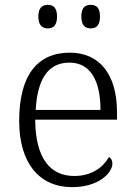

<svg xmlns="http://www.w3.org/2000/svg" viewBox="-20 -761 554 791"><path d="M354 -644C376 -644 392 -656 392 -693C392 -730 376 -741 354 -741C331 -741 315 -730 315 -693C315 -656 331 -644 354 -644ZM177 -644C199 -644 215 -656 215 -693C215 -730 199 -741 177 -741C155 -741 138 -730 138 -693C138 -656 155 -644 177 -644ZM277 10C388 10 443 -50 443 -87C443 -101 437 -110 429 -114C405 -72 358 -36 286 -36C186 -36 126 -110 125 -268H462V-299C462 -457 388 -544 268 -544C134 -544 59 -451 59 -263C59 -89 142 10 277 10ZM394 -308H127C134 -431 175 -503 266 -503C355 -503 394 -425 394 -308Z"/></svg>

Font: Noto Serif Georgian Light
Style: Regular
Weight: 300
Designer: Monotype Design Team, Akaki Razmadze
Foundry: Google LLC
Version: Version 2.003